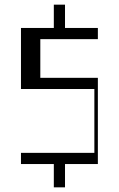

<svg xmlns="http://www.w3.org/2000/svg" viewBox="-20 -804 510 824"><path d="M70 -148H385V-422H70V-684H400V-636H153V-470H400V-100H70ZM211 -100H259V0H211ZM211 -784H259V-684H211Z"/></svg>

Font: Facade Sud
Style: Regular
Weight: 100
Designer: Éléonore Fines
Foundry: Velvetyne Type Foundry
Version: Version 1.001;Glyphs 3.2 (3202)